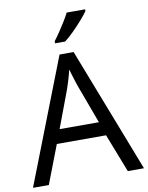

<svg xmlns="http://www.w3.org/2000/svg" viewBox="-100 -1015 840 1087"><g transform="rotate(-10 319.5 -472.0)"><path d="M545 0 459 -221H176L91 0H0L279 -717H360L638 0ZM352 -517Q349 -525 342 -546Q335 -567 328.5 -589.5Q322 -612 318 -624Q311 -593 302 -563.5Q293 -534 287 -517L206 -301H432ZM466 -934Q454 -916 429 -887.5Q404 -859 375.5 -830.5Q347 -802 323 -784H265V-796Q280 -815 297.5 -841Q315 -867 332 -894.5Q349 -922 360 -944H466Z"/></g></svg>

Font: Noto Sans Khojki
Style: Regular
Weight: 400
Designer: Monotype Design Team
Foundry: Monotype Imaging Inc.
Version: Version 2.003; ttfautohint (v1.8.4.7-5d5b)